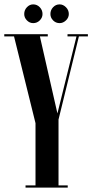

<svg xmlns="http://www.w3.org/2000/svg" viewBox="-22 -856 422 876"><path d="M94.5 0V-10H140V-294L42 -690H-2.5V-700H196V-690H160L240 -338.5L327 -690H286V-700H379V-690H338L245 -310.5V-10H287V0ZM250 -750.5Q232.5 -750.5 220.2 -763Q208 -775.5 208 -792Q208 -810 220.2 -823Q232.5 -836 250 -836Q266 -836 279 -823Q292 -810 292 -792Q292 -775.5 279 -763Q266 -750.5 250 -750.5ZM129.5 -750.5Q113 -750.5 100.8 -763Q88.5 -775.5 88.5 -792Q88.5 -810 100.8 -823Q113 -836 129.5 -836Q147 -836 159.5 -823Q172 -810 172 -792Q172 -775.5 159.5 -763Q147 -750.5 129.5 -750.5Z"/></svg>

Font: Imbue 100pt SemiBold
Style: Regular
Weight: 600
Designer: Tyler Finck
Foundry: Etcetera Type Company
Version: Version 1.102; ttfautohint (v1.8.3)